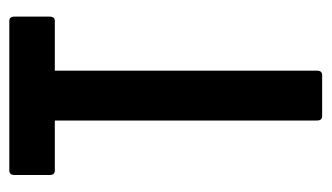

<svg xmlns="http://www.w3.org/2000/svg" viewBox="-166 -528 695 402"><g transform="rotate(-90 181.0 -327.5)"><path d="M138.2 0Q129.2 0 129.2 -10.9V-559.7H24.6Q15.1 -559.7 15.1 -570.6V-644.1Q15.1 -655 24.6 -655H337.8Q346.7 -655 346.7 -644.1V-570.6Q346.7 -559.7 337.8 -559.7H233.6V-10.9Q233.6 0 224 0Z"/></g></svg>

Font: Sofia Sans Extra Condensed
Style: Regular
Weight: 400
Designer: Botio Nikoltchev, Ani Petrova
Foundry: lettersoup
Version: Version 4.101